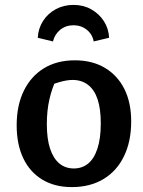

<svg xmlns="http://www.w3.org/2000/svg" viewBox="-20 -752 584 783"><path d="M273 11Q203 11 152.5 -19.5Q102 -50 75 -106.5Q48 -163 48 -241Q48 -322 77 -381.5Q106 -441 159 -473.5Q212 -506 285 -506Q356 -506 407.5 -475.5Q459 -445 487 -389.5Q515 -334 515 -257Q515 -175 485.5 -114.5Q456 -54 401.5 -21.5Q347 11 273 11ZM281 -65Q315 -65 339.5 -85Q364 -105 377.5 -146.5Q391 -188 391 -249Q391 -308 378 -347Q365 -386 339 -406Q313 -426 276 -426Q252 -426 220 -416.5Q188 -407 143 -388L213 -437Q192 -393 181.5 -347Q171 -301 171 -246Q171 -185 184.5 -145Q198 -105 222.5 -85Q247 -65 281 -65ZM280 -732Q320 -732 352 -714Q384 -696 403.5 -666Q423 -636 425 -598L362 -583Q357 -612 334 -630.5Q311 -649 280 -649Q248 -649 225.5 -630.5Q203 -612 196 -583L134 -598Q136 -636 155.5 -666.5Q175 -697 207.5 -714.5Q240 -732 280 -732Z"/></svg>

Font: Piazzolla Thin
Style: Bold
Weight: 700
Version: Version 2.005